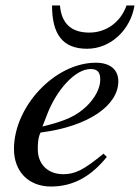

<svg xmlns="http://www.w3.org/2000/svg" viewBox="-20 -670 511 701"><path d="M442 -650C420 -588 367 -551 306 -551C238 -551 204 -587 199 -650H170C170 -547 207 -492 298 -492C385 -492 457 -562 471 -650ZM358 -109C286 -50 255 -34 211 -34C155 -34 118 -70 118 -125C118 -140 118 -166 128 -186C307 -209 412 -287 412 -373C412 -415 383 -441 330 -441C180 -441 31 -281 31 -126C31 -43 85 11 166 11C249 11 313 -27 370 -97ZM152 -252C186 -341 254 -418 311 -418C339 -418 346 -403 346 -379C346 -348 327 -312 296 -282C259 -247 221 -229 135 -208Z"/></svg>

Font: STIXGeneral
Style: Italic
Weight: 400
Italic angle: -16.33°
Designer: MicroPress Inc., with final additions and corrections provided by Coen Hoffman, Elsevier (retired)
Version: Version 1.1.0